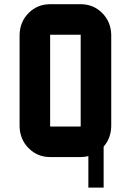

<svg xmlns="http://www.w3.org/2000/svg" viewBox="-20 -728 606 890"><path d="M354 -141.6V-566.9H212.4V-141.6ZM389.6 -4.4Q372.6 0 354 0H212.4Q153.8 0 113 -40.8Q72.3 -81.5 70.8 -141.6V-566.9Q72.3 -627.4 113 -668Q153.8 -708.5 212.4 -708.5H354Q412.6 -708.5 453.4 -668Q494.1 -627.4 495.6 -566.9V-141.6Q494.1 -86.9 460.4 -48.3V141.6H389.6Z"/></svg>

Font: Blazma
Style: Regular
Weight: 400
Designer: GGBotNet
Version: 1.00